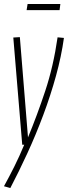

<svg xmlns="http://www.w3.org/2000/svg" viewBox="-22 -728 342 967"><path d="M268 -540 300 -537Q287 -444 260 -346Q233 -248 196 -149Q159 -50 116 43.5Q73 137 30 219L-2 210Q24 163 50 111Q76 59 100 1H90L45 -539L78 -541L119 -36Q165 -147 206 -270.5Q247 -394 268 -540ZM112 -677 117 -708H282L278 -677Z"/></svg>

Font: Georama Condensed ExtraLight
Style: Italic
Weight: 200
Width: 3
Italic angle: -9°
Designer: Jean-Baptiste Levee
Foundry: Production Type
Version: Version 1.000